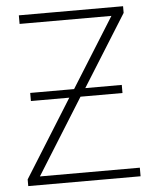

<svg xmlns="http://www.w3.org/2000/svg" viewBox="-52 -758 646 802"><g transform="rotate(-5 271.5 -357.0)"><path d="M76 -387H260L442 -678H57V-714H494V-686L307 -387H460V-353H284L86 -36H505V0H34V-28L237 -353H76Z"/></g></svg>

Font: Noto Sans Disp ExtLt
Style: Regular
Weight: 200
Designer: Monotype Design Team
Foundry: Monotype Imaging Inc.
Version: Version 2.000;GOOG;noto-source:20170915:90ef993387c0